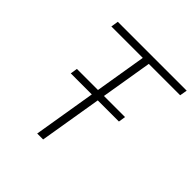

<svg xmlns="http://www.w3.org/2000/svg" viewBox="-191 -878 1027 1027"><g transform="rotate(45 322.5 -364.0)"><path d="M117.2 -685.5 124 -727.5H645L637.7 -685.5H400.4L286.6 0H241.7L355 -685.5ZM141.1 -354.5 147.5 -394.5H511.7L505.4 -354.5Z"/></g></svg>

Font: Inter 20pt ExtraLight
Style: Italic
Weight: 250
Italic angle: -9.3988°
Version: Version 4.001;git-66647c0bb